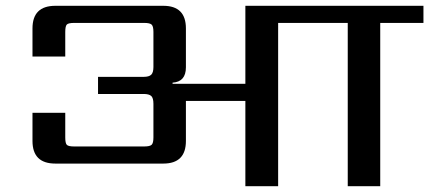

<svg xmlns="http://www.w3.org/2000/svg" viewBox="-20 -642 1480 662"><path d="M1440 -622V-563H1291V0H1179V-563H939V0H826V-294H621V-156Q621 -78 543 -78H171Q92 -78 92 -156V-253H205V-168Q205 -148 210.5 -142.5Q216 -137 236 -137H477Q497 -137 503 -143Q509 -149 509 -168V-284Q509 -304 501.5 -311Q494 -318 475 -318H318V-377H475Q494 -377 501.5 -384.5Q509 -392 509 -411V-532Q509 -551 503 -557Q497 -563 477 -563H236Q216 -563 210.5 -557.5Q205 -552 205 -532V-447H92V-544Q92 -622 171 -622H543Q621 -622 621 -544V-410Q621 -360 575 -357V-353H826V-622Z"/></svg>

Font: Sarpanch Medium
Style: Regular
Weight: 500
Designer: Manushi Parikh (Devanagari and Latin), Jyotish Sonowal (Devanagari)
Foundry: Indian Type Foundry
Version: Version 2.004;PS 1.0;hotconv 1.0.78;makeotf.lib2.5.61930; tt